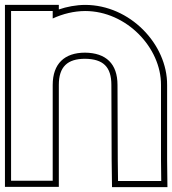

<svg xmlns="http://www.w3.org/2000/svg" viewBox="-28 -673 703 784"><path d="M187.2 -597.5C228.7 -616.6 273.8 -627.7 319.5 -628C488.5 -628 630.4 -478 629.4 -326V-20L630.4 66H454L452.9 -19L451.8 -326C451.8 -413 404.6 -457 319.5 -458C235.5 -458 187.2 -413 187.2 -326V-241V-20V65H17.2V-20V-241V-326V-543V-628H187.2ZM212.2 -634.4V-653H-7.8V90H212.2V-326C212.2 -400.5 247.4 -433 319.4 -433C392.9 -432.1 426.8 -400.6 426.8 -325.9L427.9 -18.8L429.4 91H655.7L654.4 -20.1V-325.9C655.5 -492.3 502.8 -653 319.4 -653C282.7 -652.8 244.8 -645.6 212.2 -634.4Z"/></svg>

Font: Nordica Plus
Style: NordicaClassicBkExtOl
Weight: 900
Version: Version 1.01